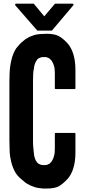

<svg xmlns="http://www.w3.org/2000/svg" viewBox="-20 -1037 520 1065"><path d="M284.2 -546.9Q284.2 -575.2 284.2 -630.9Q284.2 -642.6 283.2 -653.3Q282.2 -663.1 279.3 -671.9Q277.3 -679.7 273.4 -687.5Q270.5 -694.3 266.6 -700.2Q262.7 -705.1 257.8 -709Q253.9 -713.9 248 -715.8Q243.2 -717.8 238.3 -719.7Q232.4 -720.7 227.5 -720.7Q218.8 -720.7 210.9 -719.7Q203.1 -717.8 197.3 -714.8Q191.4 -711.9 186.5 -707Q182.6 -701.2 178.7 -694.3Q174.8 -687.5 171.9 -677.7Q168.9 -668 168 -656.2Q165 -643.6 164.1 -627.9Q163.1 -611.3 163.1 -592.8Q163.1 -478.5 163.1 -251Q163.1 -232.4 165 -215.8Q166 -199.2 168 -186.5Q168.9 -173.8 171.9 -164.1Q174.8 -154.3 178.7 -146.5Q182.6 -139.6 186.5 -134.8Q191.4 -129.9 197.3 -127Q203.1 -124 210.9 -122.1Q218.8 -121.1 227.5 -121.1Q232.4 -121.1 238.3 -122.1Q243.2 -123 248 -126Q253.9 -127.9 257.8 -131.8Q262.7 -136.7 266.6 -141.6Q270.5 -147.5 273.4 -154.3Q277.3 -162.1 279.3 -170.9Q282.2 -179.7 283.2 -190.4Q284.2 -201.2 284.2 -212.9Q284.2 -240.2 284.2 -294.9Q284.2 -296.9 286.1 -298.8Q287.1 -299.8 289.1 -299.8Q324.2 -299.8 393.6 -299.8Q395.5 -299.8 397.5 -298.8Q398.4 -296.9 398.4 -294.9Q398.4 -260.7 398.4 -191.4Q398.4 -140.6 386.7 -103.5Q375 -65.4 351.6 -41Q327.1 -15.6 304.7 -2.9Q281.2 8.8 238.3 8.8Q228.5 8.8 217.8 8.8Q207 7.8 195.3 5.9Q184.6 4.9 172.9 1Q161.1 -2.9 149.4 -7.8Q142.6 -10.7 136.7 -14.6Q129.9 -18.6 123 -22.5Q117.2 -27.3 111.3 -32.2Q105.5 -36.1 99.6 -42Q88.9 -50.8 78.1 -62.5Q67.4 -74.2 59.6 -90.8Q51.8 -107.4 46.9 -122.1Q42 -135.7 36.1 -169.9Q33.2 -190.4 33.2 -212.9Q32.2 -235.4 32.2 -261.7Q32.2 -262.7 32.2 -265.6Q32.2 -265.6 32.2 -266.6Q32.2 -266.6 32.2 -266.6Q32.2 -304.7 32.2 -381.8Q32.2 -446.3 32.2 -574.2Q32.2 -574.2 32.2 -574.2Q32.2 -575.2 32.2 -575.2Q32.2 -577.1 32.2 -581.1Q32.2 -607.4 33.2 -629.9Q34.2 -653.3 37.1 -672.9Q43 -707 47.9 -721.7Q52.7 -736.3 60.5 -752.9Q68.4 -769.5 80.1 -781.2Q90.8 -793.9 100.6 -802.7Q111.3 -812.5 122.1 -820.3Q132.8 -827.1 144.5 -833Q156.2 -837.9 168 -841.8Q179.7 -845.7 190.4 -846.7Q202.1 -848.6 215.8 -848.6Q229.5 -849.6 238.3 -849.6Q280.3 -849.6 303.7 -837.9Q327.1 -826.2 351.6 -799.8Q368.2 -782.2 378.9 -757.8Q389.6 -733.4 394.5 -702.1Q396.5 -689.5 397.5 -675.8Q398.4 -662.1 398.4 -647.5Q398.4 -614.3 398.4 -547.9Q398.4 -545.9 397.5 -543.9Q395.5 -543 393.6 -543Q358.4 -543 289.1 -543Q287.1 -543 286.1 -543.9Q284.2 -544.9 284.2 -546.9ZM64.5 -1007.8Q63.5 -1008.8 63.5 -1010.7Q63.5 -1012.7 64.5 -1013.7Q65.4 -1015.6 66.4 -1015.6Q67.4 -1016.6 68.4 -1016.6Q100.6 -1016.6 164.1 -1016.6Q165 -1016.6 167 -1016.6Q168 -1015.6 168.9 -1014.6Q187.5 -992.2 225.6 -946.3Q245.1 -969.7 283.2 -1014.6Q284.2 -1015.6 285.2 -1016.6Q286.1 -1016.6 287.1 -1016.6Q319.3 -1016.6 382.8 -1016.6Q383.8 -1016.6 385.7 -1015.6Q386.7 -1015.6 387.7 -1013.7Q387.7 -1012.7 387.7 -1011.7Q387.7 -1011.7 387.7 -1010.7Q387.7 -1008.8 386.7 -1007.8Q347.7 -961.9 269.5 -869.1Q268.6 -868.2 267.6 -867.2Q266.6 -867.2 265.6 -867.2Q240.2 -867.2 189.5 -867.2Q188.5 -867.2 187.5 -867.2Q186.5 -868.2 185.5 -869.1Q145.5 -915 64.5 -1007.8Z"/></svg>

Font: Typeface
Style: Regular
Weight: 400
Version: Version 1.0